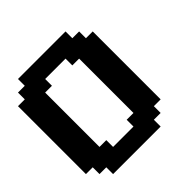

<svg xmlns="http://www.w3.org/2000/svg" viewBox="-219 -1062 1249 1249"><g transform="rotate(-45 406.0 -437.5)"><path d="M125 0H562.5V-62.5H625V-125H687.5V-750H625V-812.5H562.5V-875H125V-812.5H62.5V-750H0V-125H62.5V-62.5H125ZM437.5 -125H250V-187.5H187.5V-687.5H250V-750H437.5V-687.5H500V-187.5H437.5Z"/></g></svg>

Font: Faithful 32x
Style: Semibold
Weight: 400
Foundry: Faithful Resource Pack
Version: Version 1.0; January 27, 2023